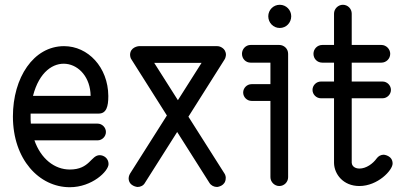

<svg xmlns="http://www.w3.org/2000/svg" viewBox="-20 -774 1703 803"><path d="M359 -373H118C170 -576 357 -527 359 -373ZM434 -88C434 -112 414 -125 397 -125C360 -125 356 -65 272 -65C208 -65 151 -110 124 -187H388C407 -187 423 -203 423 -222C423 -241 407 -257 388 -257H109C108 -267 108 -277 108 -287C108 -291 108 -295 108 -299H393C425 -299 433 -329 433 -371V-373C432 -493 348 -581 248 -581C120 -581 34 -449 34 -287C34 -107 144 9 272 9C365 9 434 -58 434 -88Z M563 -581C562 -581 562 -581 561 -581C560 -581 524 -578 524 -544C524 -542 525 -531 530 -525L678 -291L524 -48C519 -40 518 -31 518 -29C518 5 555 8 555 8C568 8 580 2 586 -9L721 -222L856 -9C863 2 875 8 888 8C888 8 924 5 924 -29C925 -31 923 -43 919 -48L768 -286L919 -525C923 -530 925 -542 925 -544C925 -559 918 -568 911 -573C904 -578 897 -581 888 -581H566C565 -581 564 -581 563 -581ZM823 -511 724 -355 625 -511Z M1198 -706C1198 -732 1177 -754 1150 -754C1123 -754 1102 -732 1102 -706C1102 -679 1123 -657 1150 -657C1177 -657 1198 -679 1198 -706ZM1185 -549C1185 -571 1167 -586 1148 -586H1028C1008 -586 992 -569 992 -549C992 -528 1008 -512 1028 -512H1111V-422H1032C1013 -422 997 -406 997 -387C997 -368 1013 -352 1032 -352H1111V-33C1111 -13 1128 4 1148 4C1169 4 1185 -13 1185 -33Z M1451 -93V-363H1580C1599 -363 1615 -379 1615 -398C1615 -417 1599 -433 1580 -433H1451V-512H1575C1595 -512 1612 -528 1612 -549C1612 -569 1595 -586 1575 -586H1451V-717C1451 -737 1435 -754 1414 -754C1394 -754 1377 -737 1377 -717V-586H1328C1307 -586 1291 -569 1291 -549C1291 -528 1307 -512 1328 -512H1377V-433H1322C1303 -433 1287 -417 1287 -398C1287 -379 1303 -363 1322 -363H1377V-92C1378 -46 1415 4 1483 4C1560 4 1622 -62 1622 -90C1622 -124 1585 -127 1585 -127C1573 -127 1562 -121 1555 -111C1540 -90 1512 -69 1483 -69C1475 -69 1453 -72 1451 -93Z"/></svg>

Font: LS
Style: RegularAlt
Weight: 500
Designer: BSozoo
Foundry: BSozoo
Version: Version 001.000